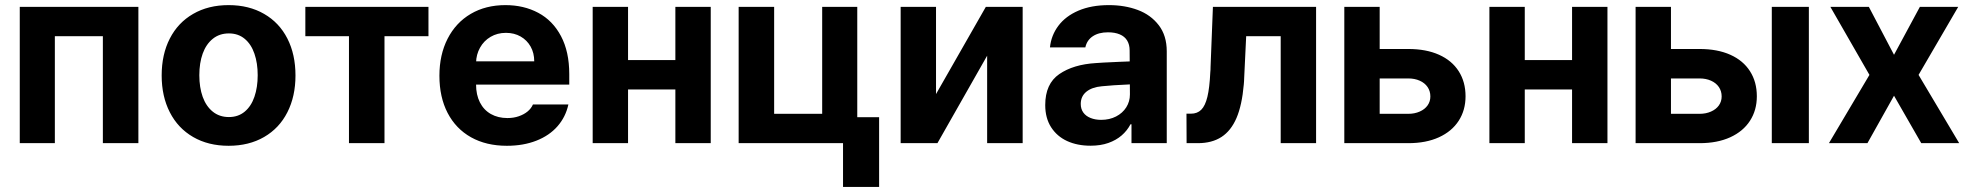

<svg xmlns="http://www.w3.org/2000/svg" viewBox="-20 -557 7665 747"><path d="M56.9 -530.3H518.4V0H380.2V-416.1H193.4V0H56.9Z M609 -263.2Q609 -345.3 640.7 -407Q672.3 -468.8 731.4 -502.9Q790.4 -537.1 869.5 -537.1Q948.5 -537.1 1007.6 -502.9Q1066.7 -468.8 1098.1 -407Q1129.6 -345.3 1129.6 -263.2Q1129.6 -182.2 1098.1 -120.2Q1066.7 -58.2 1007.6 -24Q948.5 10.2 869.5 10.2Q790.4 10.2 731.4 -24Q672.3 -58.2 640.7 -120.2Q609 -182.2 609 -263.2ZM982.6 -264.4Q982.6 -311.3 969.9 -348.1Q957.3 -385 932 -406Q906.8 -427 870.6 -427Q833.7 -427 807.8 -406Q781.8 -385 768.6 -348.4Q755.5 -311.9 755.5 -264.4Q755.5 -216.9 768.6 -180.2Q781.8 -143.6 807.8 -122.6Q833.7 -101.6 870.6 -101.6Q906.8 -101.6 932 -122.6Q957.3 -143.6 969.9 -180.5Q982.6 -217.4 982.6 -264.4Z M1168 -530.3H1647V-416.1H1475.9V0H1337.7V-416.1H1168Z M1689.6 -262.4Q1689.6 -344 1721.5 -406.4Q1753.5 -468.9 1811.5 -503Q1869.6 -537.1 1946.4 -537.1Q2018 -537.1 2074.2 -507.1Q2130.4 -477.2 2162.6 -416.5Q2194.8 -355.8 2194.8 -268.6V-227.9H1748.7V-318.5H2058.5Q2058.5 -350.8 2044.5 -375.7Q2030.5 -400.7 2005.5 -415Q1980.5 -429.2 1948.6 -429.2Q1915 -429.2 1888.7 -413.7Q1862.4 -398.2 1847.6 -371.5Q1832.7 -344.8 1832.2 -313V-228.1Q1832.2 -188.3 1847.1 -158.7Q1862.1 -129.1 1889.8 -113.4Q1917.6 -97.7 1954.2 -97.7Q1978.4 -97.7 1998.4 -104.7Q2018.4 -111.6 2032.4 -123.1Q2046.5 -134.6 2053.5 -150.6H2191.4Q2180.9 -102.2 2149.2 -65.9Q2117.4 -29.5 2066.8 -9.7Q2016.2 10.2 1952 10.2Q1871.8 10.2 1812.6 -22.9Q1753.5 -56.1 1721.5 -117.6Q1689.6 -179.1 1689.6 -262.4Z M2654.1 -209H2376.4V-323.2H2654.1ZM2423.5 0H2285.9V-530.3H2423.5ZM2745.2 0H2607.6V-530.3H2745.2Z M3315.3 0H2853.8V-530.3H2991.9V-114.2H3178.8V-530.3H3315.3ZM3400.3 170.3H3259.9V-100.9H3400.3Z M3815.5 -530.3H3958.8V0H3820.6V-340.3L3627.2 0H3484.1V-530.3H3621.7V-191Z M4314 -225.3 4267.2 -221.4Q4228.7 -218 4206.7 -200.2Q4184.8 -182.4 4184.8 -152.6Q4184.8 -133 4194.8 -119.1Q4204.8 -105.2 4223 -98Q4241.2 -90.7 4264 -90.7Q4296.7 -90.7 4322.1 -103.8Q4347.6 -116.9 4361.9 -139.5Q4376.1 -162.1 4376.1 -189.6L4375 -360.7Q4375 -383.3 4365.4 -399.2Q4355.8 -415.1 4336.7 -423.2Q4317.6 -431.3 4290.8 -431.3Q4254.6 -431.3 4231.6 -415.9Q4208.6 -400.5 4202.7 -372.7H4065Q4069.8 -419.5 4097.9 -456.9Q4126 -494.3 4176 -515.7Q4226.1 -537.1 4294.2 -537.1Q4356.1 -537.1 4406.7 -518.2Q4457.3 -499.3 4488.3 -458.9Q4519.4 -418.5 4519.4 -357.3V0H4382.2V-73.4H4378.3Q4365.2 -48.4 4343.8 -30Q4322.4 -11.5 4292.2 -0.8Q4262 9.9 4222.9 9.9Q4171.5 9.9 4131.9 -8.2Q4092.3 -26.4 4069.4 -62.1Q4046.6 -97.8 4046.6 -148.2Q4046.6 -231.2 4101.3 -268.7Q4156 -306.3 4243.6 -311.6Q4258.4 -313.1 4334.1 -316.4L4382 -318.3L4383 -229Q4363.1 -228.4 4314 -225.3Z M4596.1 -114.7H4613.5Q4638.2 -114.7 4653.6 -130Q4669 -145.3 4677.5 -180.2Q4686 -215.2 4688.8 -275.6Q4689.4 -280.8 4689.6 -285.8Q4689.8 -290.7 4689.8 -295.9L4699 -530.3H5100.4V0H4962.7V-416.1H4828.4L4820.6 -253Q4820.6 -247.2 4820.1 -240.8Q4819.6 -234.5 4819.1 -228.1Q4812.1 -147.8 4790.8 -98Q4769.4 -48.2 4732.3 -24.1Q4695.1 0 4640.4 0H4596.6Z M5681.9 -182.4Q5681.9 -128.4 5655.3 -87.2Q5628.7 -45.9 5578.4 -22.9Q5528.1 0 5459.3 0H5210.2V-530.3H5347.8V-114.2H5459.3Q5483.9 -114.2 5503.5 -122.9Q5523.2 -131.5 5534.1 -146.8Q5545 -162.1 5545 -181.8Q5545 -202.5 5534.1 -218.5Q5523.2 -234.4 5503.5 -243.1Q5483.9 -251.8 5459.3 -251.8H5300.4V-366.4H5459.3Q5528.5 -366.4 5578.6 -344Q5628.7 -321.6 5655.3 -279.9Q5681.9 -238.3 5681.9 -182.4Z M6142.8 -209H5865.2V-323.2H6142.8ZM5912.3 0H5774.7V-530.3H5912.3ZM6234 0H6096.3V-530.3H6234Z M6815.2 -182.4Q6815.2 -128.4 6788.6 -87.2Q6762 -45.9 6711.7 -22.9Q6661.4 0 6592.6 0H6343.5V-530.3H6481.1V-114.2H6592.6Q6617.2 -114.2 6636.8 -122.9Q6656.5 -131.5 6667.4 -146.8Q6678.3 -162.1 6678.3 -181.8Q6678.3 -202.5 6667.4 -218.5Q6656.5 -234.4 6636.8 -243.1Q6617.2 -251.8 6592.6 -251.8H6433.7V-366.4H6592.6Q6661.8 -366.4 6711.9 -344Q6762 -321.6 6788.6 -279.9Q6815.2 -238.3 6815.2 -182.4ZM6873.4 -530.3H7017.6V0H6873.4Z M7348.9 -343.8 7449.5 -530.3H7598.7L7444.4 -265.6L7602.5 0H7454.9L7348.9 -184.6L7245.5 0H7095.7L7253.3 -265.6L7101.3 -530.3H7251Z"/></svg>

Font: Pretendard JP Variable
Style: Regular
Weight: 400
Designer: Base glyphs from Inter by Rasmus Andersson; Hangul glyphs from Noto Sans CJK(Source Han Sans) by Jang Soo-young and Kang
Foundry: Kil Hyung-jin
Version: Version 1.307;Glyphs 3.2 (3192)